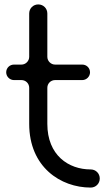

<svg xmlns="http://www.w3.org/2000/svg" viewBox="-20 -828 503 868"><path d="M194 -431C194 -451 210 -466 229 -466H352C371 -466 387 -482 387 -501C387 -521 371 -536 352 -536H229C210 -536 194 -552 194 -571V-767C194 -790 176 -808 153 -808C130 -808 112 -790 112 -767V-571C112 -552 96 -536 77 -536H43C24 -536 8 -521 8 -501C8 -482 24 -466 43 -466H77C96 -466 112 -451 112 -431V-268C112 -73 254 20 390 20C413 20 431 2 431 -21C431 -44 413 -62 390 -62C290 -62 194 -126 194 -268Z"/></svg>

Font: Fabada
Style: Regular
Weight: 400
Designer: deFharo
Foundry: deFharo.com
Version: Version 4.000 2011 initial release